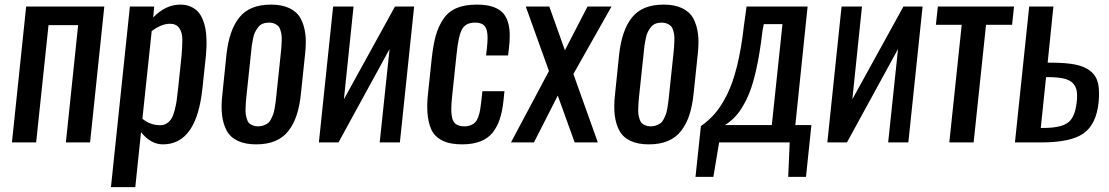

<svg xmlns="http://www.w3.org/2000/svg" viewBox="-20 -606 4720 817"><path d="M30.8 0 91.3 -578.1H423.8L363.3 0H260.3L312.5 -499H186.5L133.8 0Z M452.1 190.4 532.7 -578.1H636.2L631.8 -531.7Q684.6 -586.4 747.1 -586.4Q772 -586.4 791.3 -577.9Q810.5 -569.3 822.5 -556.2Q834.5 -543 842.5 -523.4Q850.6 -503.9 854 -484.9Q857.4 -465.8 858.4 -442.9Q858.9 -429.7 858.9 -418.5Q858.4 -410.2 858.4 -402.8Q857.4 -385.7 856 -367.2L841.3 -229.5Q816.4 8.3 673.3 8.3Q621.6 8.3 580.1 -43.5L555.7 190.4ZM661.6 -73.2Q678.2 -73.2 690.4 -81.5Q702.6 -89.8 710 -102.1Q717.3 -114.3 723.1 -136.5Q729 -158.7 731.7 -178.2Q734.4 -197.8 737.8 -229L752.4 -367.2Q755.9 -406.2 755.9 -437Q755.9 -467.8 742.9 -486.3Q730 -504.9 703.1 -504.9Q667.5 -504.9 625.5 -473.6L585.9 -100.6Q619.6 -73.2 661.6 -73.2Z M1155.8 -198.7 1174.8 -378.4Q1176.8 -397 1177.5 -407.2Q1178.2 -417.5 1178.7 -433.8Q1179.2 -450.2 1177.7 -459Q1176.3 -467.8 1172.9 -479Q1169.4 -490.2 1163.3 -495.8Q1157.2 -501.5 1147.7 -505.6Q1138.2 -509.8 1125 -509.8Q1109.9 -509.8 1098.1 -505.1Q1086.4 -500.5 1078.6 -490.2Q1070.8 -480 1065.7 -470Q1060.5 -460 1056.9 -442.4Q1053.2 -424.8 1051.5 -412.4Q1049.8 -399.9 1047.9 -378.4L1028.8 -198.7Q1026.9 -179.7 1026.1 -169.7Q1025.4 -159.7 1024.9 -143.6Q1024.4 -127.4 1025.9 -118.7Q1027.3 -109.9 1030.8 -98.6Q1034.2 -87.4 1040.3 -81.8Q1046.4 -76.2 1055.9 -72.3Q1065.4 -68.4 1078.6 -68.4Q1091.8 -68.4 1102.3 -72.5Q1112.8 -76.7 1120.1 -82Q1127.4 -87.4 1133.1 -98.6Q1138.7 -109.9 1142.1 -118.4Q1145.5 -127 1148.4 -143.6Q1151.4 -160.2 1152.6 -169.9Q1153.8 -179.7 1155.8 -198.7ZM924.8 -116.7Q922.9 -133.8 922.9 -152.8Q922.9 -177.7 926.3 -205.6L943.4 -372.1Q954.6 -477.1 998.3 -531.7Q1042 -586.4 1132.8 -586.4Q1179.7 -586.4 1211.4 -571.3Q1243.2 -556.2 1258.8 -528.3Q1274.4 -500.5 1279.3 -460.9Q1281.7 -443.4 1281.2 -423.8Q1281.2 -399.4 1277.8 -372.1L1260.3 -205.6Q1254.9 -154.3 1242.4 -116.5Q1230 -78.6 1208 -49.8Q1186 -21 1151.6 -6.3Q1117.2 8.3 1070.3 8.3Q1023.4 8.3 991.9 -6.6Q960.4 -21.5 945.1 -49.3Q929.7 -77.1 924.8 -116.7Z M1336.9 0 1397.5 -578.1H1484.4L1443.4 -183.6L1660.6 -578.1H1742.2L1681.6 0H1595.7L1637.7 -397.5L1420.4 0Z M1945.8 8.3Q1894 8.3 1861.6 -8.3Q1829.1 -24.9 1815.4 -54.7Q1801.8 -85 1798.8 -127Q1797.9 -140.1 1797.9 -154.8Q1797.9 -185.5 1802.7 -221.2L1816.9 -355.5Q1823.2 -414.1 1834.2 -453.9Q1845.2 -493.7 1866.5 -525.1Q1887.7 -556.6 1922.6 -571.5Q1957.5 -586.4 2008.3 -586.4Q2054.7 -586.4 2084.5 -574.5Q2114.3 -562.5 2128.9 -539.6Q2143.6 -516.6 2147.5 -482.4Q2149.4 -467.3 2148.9 -450.7Q2148.9 -428.7 2146 -403.8L2142.1 -370.1H2048.3L2052.2 -404.3Q2054.7 -426.3 2054.7 -443.4Q2054.7 -471.7 2047.9 -486.3Q2037.1 -509.8 2002 -509.8Q1961.9 -509.8 1946.3 -481.9Q1930.7 -454.1 1922.9 -376.5L1903.8 -195.8Q1900.4 -164.6 1900.4 -142.1Q1900.4 -110.4 1907.2 -94.7Q1918 -68.4 1956.1 -68.4Q1972.2 -68.4 1983.9 -73.5Q1995.6 -78.6 2002.9 -86.7Q2010.3 -94.7 2015.4 -109.1Q2020.5 -123.5 2022.9 -137.5Q2025.4 -151.4 2027.8 -172.9L2032.7 -217.8H2126.5L2122.6 -179.2Q2117.7 -132.8 2106.9 -99.9Q2096.2 -66.9 2076.2 -41.7Q2056.2 -16.6 2023.7 -4.2Q1991.2 8.3 1945.8 8.3Z M2154.3 0 2315.9 -303.7 2217.3 -578.1H2317.4L2383.8 -392.1L2480 -578.1H2582L2419.9 -291L2523.9 0H2425.3L2353.5 -199.2L2252 0Z M2826.7 -198.7 2845.7 -378.4Q2847.7 -397 2848.4 -407.2Q2849.1 -417.5 2849.6 -433.8Q2850.1 -450.2 2848.6 -459Q2847.2 -467.8 2843.8 -479Q2840.3 -490.2 2834.2 -495.8Q2828.1 -501.5 2818.6 -505.6Q2809.1 -509.8 2795.9 -509.8Q2780.8 -509.8 2769 -505.1Q2757.3 -500.5 2749.5 -490.2Q2741.7 -480 2736.6 -470Q2731.4 -460 2727.8 -442.4Q2724.1 -424.8 2722.4 -412.4Q2720.7 -399.9 2718.8 -378.4L2699.7 -198.7Q2697.8 -179.7 2697 -169.7Q2696.3 -159.7 2695.8 -143.6Q2695.3 -127.4 2696.8 -118.7Q2698.2 -109.9 2701.7 -98.6Q2705.1 -87.4 2711.2 -81.8Q2717.3 -76.2 2726.8 -72.3Q2736.3 -68.4 2749.5 -68.4Q2762.7 -68.4 2773.2 -72.5Q2783.7 -76.7 2791 -82Q2798.3 -87.4 2804 -98.6Q2809.6 -109.9 2813 -118.4Q2816.4 -127 2819.3 -143.6Q2822.3 -160.2 2823.5 -169.9Q2824.7 -179.7 2826.7 -198.7ZM2595.7 -116.7Q2593.8 -133.8 2593.8 -152.8Q2593.8 -177.7 2597.2 -205.6L2614.3 -372.1Q2625.5 -477.1 2669.2 -531.7Q2712.9 -586.4 2803.7 -586.4Q2850.6 -586.4 2882.3 -571.3Q2914.1 -556.2 2929.7 -528.3Q2945.3 -500.5 2950.2 -460.9Q2952.6 -443.4 2952.1 -423.8Q2952.1 -399.4 2948.7 -372.1L2931.2 -205.6Q2925.8 -154.3 2913.3 -116.5Q2900.9 -78.6 2878.9 -49.8Q2856.9 -21 2822.5 -6.3Q2788.1 8.3 2741.2 8.3Q2694.3 8.3 2662.8 -6.6Q2631.3 -21.5 2616 -49.3Q2600.6 -77.1 2595.7 -116.7Z M2939.5 146.5 2962.4 -69.3Q2996.6 -93.3 3022.5 -123.3Q3048.3 -153.3 3073 -201.9Q3097.7 -250.5 3116 -324Q3134.3 -397.5 3145.5 -496.1L3156.7 -578.1H3416.5L3364.3 -73.7H3432.6L3409.7 146.5H3334L3340.3 0H3040L3015.6 146.5ZM3064.9 -73.7H3264.2L3309.6 -503.4H3230L3224.6 -475.1Q3212.9 -374 3196 -301.5Q3179.2 -229 3157.5 -184.8Q3135.7 -140.6 3114.5 -116.2Q3093.3 -91.8 3064.9 -73.7Z M3500.5 0 3561 -578.1H3647.9L3606.9 -183.6L3824.2 -578.1H3905.8L3845.2 0H3759.3L3801.3 -397.5L3584 0Z M4019.5 0 4072.3 -500.5H3962.4L3970.7 -578.1H4294.9L4286.6 -500.5H4175.8L4123 0Z M4298.8 0 4359.4 -578.1H4462.4L4438 -339.4H4457Q4518.1 -338.9 4556.6 -331.1Q4595.2 -323.2 4619.9 -303.7Q4644.5 -284.2 4652.3 -252Q4656.7 -232.9 4656.7 -208Q4656.7 -190.9 4654.8 -170.4Q4645 -76.7 4590.6 -38.3Q4536.1 0 4411.1 0ZM4408.7 -61.5H4418Q4494.1 -61.5 4524.4 -84.2Q4554.7 -106.9 4561.5 -170.9Q4563.5 -185.5 4563.2 -197.8Q4563 -210 4561.5 -219.7Q4558.1 -238.8 4545.2 -252.2Q4532.2 -265.6 4507.8 -271.5Q4483.4 -277.3 4444.3 -277.8H4431.2Z"/></svg>

Font: Oswald
Style: Regular
Weight: 400
Designer: Vernon Adams
Foundry: Vernon Adams
Version: 3.0; ttfautohint (v0.94.23-7a4d-dirty) -l 8 -r 50 -G 200 -x 